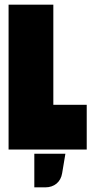

<svg xmlns="http://www.w3.org/2000/svg" viewBox="-20 -645 403 828"><path d="M354 0V-193H210V-625H17V0ZM248 102 262 18H128V163H175C214 163 242 140 248 102Z"/></svg>

Font: Blinker Headline
Style: Regular
Weight: 900
Width: 4
Designer: Juergen Huber
Foundry: supertype
Version: Version 1.015;PS 1.15;hotconv 1.0.88;makeotf.lib2.5.647800